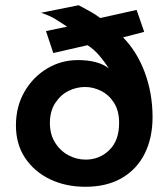

<svg xmlns="http://www.w3.org/2000/svg" viewBox="-20 -700 640 735"><path d="M307 15Q231 15 171 -14Q111 -43 76 -95.5Q41 -148 41 -220Q41 -292 73.5 -348.5Q106 -405 160 -437.5Q214 -470 278 -470Q356 -470 397 -438Q380 -464 360 -487.5Q340 -511 315 -527L184 -497L156 -581L237 -598Q214 -613 192.5 -626.5Q171 -640 137 -651L281 -680Q305 -667 324.5 -656.5Q344 -646 364 -631L503 -662L532 -578L451 -557Q505 -502 534.5 -422Q564 -342 564 -252Q564 -172 534 -112Q504 -52 446.5 -18.5Q389 15 307 15ZM308 -89Q361 -89 398.5 -125.5Q436 -162 436 -229Q436 -276 416.5 -306.5Q397 -337 367 -352Q337 -367 306 -367Q272 -367 241.5 -351.5Q211 -336 191 -305Q171 -274 171 -229Q171 -187 190 -155.5Q209 -124 240.5 -106.5Q272 -89 308 -89Z"/></svg>

Font: Inconsolata Expanded ExtraBold
Style: Regular
Weight: 800
Width: 7
Monospace: yes
Designer: Raph Levien, Cyreal, Brenton Simpson
Foundry: Raph Levien, Cyreal, Google
Version: Version 3.001; ttfautohint (v1.8.2.53-6de2)